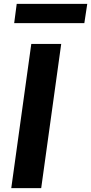

<svg xmlns="http://www.w3.org/2000/svg" viewBox="-20 -968 469 988"><path d="M38 0H192L295 -742H141ZM66 -948 53 -849H414L429 -948Z"/></svg>

Font: Cheyenne Sans
Style: Bold Italic
Weight: 700
Italic angle: -8.13011°
Designer: The Public Sans project authors (U.S. Web Design System), Libre Franklin designed by Pablo Impallari and Rodrigo Fuenzal
Foundry: The Cheyenne Sans Project Authors
Version: Version 2.007